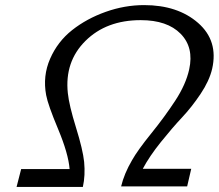

<svg xmlns="http://www.w3.org/2000/svg" viewBox="-20 -733 858 753"><path d="M45 0 63 -70H253Q248 -131 208 -226.5Q168 -322 161 -360Q147 -435 176.5 -502.5Q206 -570 263 -615Q320 -660 394.5 -686.5Q469 -713 545 -713Q677 -713 757 -643Q837 -573 812 -463Q801 -416 766.5 -364.5Q732 -313 694 -272.5Q656 -232 611 -176Q566 -120 540 -71H730L714 -2H455Q467 -52 498 -105Q520 -144 573 -209.5Q626 -275 667.5 -338.5Q709 -402 722 -461Q741 -547 688.5 -600.5Q636 -654 532 -654Q397 -654 315 -572.5Q233 -491 246 -368Q251 -320 278 -233Q305 -146 310 -98Q315 -45 305 0Z"/></svg>

Font: Coval
Style: Light Italic
Weight: 300
Foundry: Context Ltd
Version: Version 001.000